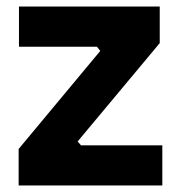

<svg xmlns="http://www.w3.org/2000/svg" viewBox="-20 -568 542 588"><path d="M477.1 0H37.1V-111.8L287.1 -412.1L276.9 -424.8H38.1V-547.9H469.2V-436L217.8 -134.8L228 -123H477.1Z"/></svg>

Font: Sora
Style: Bold
Weight: 700
Designer: Jonathan Barnbrook, Julián Moncada
Foundry: Barnbrook Fonts
Version: Version 2.000